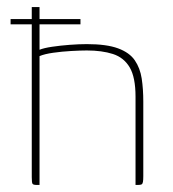

<svg xmlns="http://www.w3.org/2000/svg" viewBox="-20 -524 489 544"><path d="M84 0Q74 0 72 -3.5Q70 -7 70 -22V-504H92V-383Q104 -388 127.5 -391.5Q151 -395 177.5 -397Q204 -399 226 -399Q282 -399 314.5 -387Q347 -375 362 -353Q377 -331 381.5 -301.5Q386 -272 386 -236V-25Q386 -14 385 -8.5Q384 -3 381 -1.5Q378 0 371 0H364V-250Q364 -305 347.5 -333Q331 -361 300 -371Q269 -381 226 -381Q208 -381 181.5 -379.5Q155 -378 130.5 -374.5Q106 -371 92 -365V0ZM10 -470H208V-455H10Z"/></svg>

Font: Genos Thin
Style: Regular
Weight: 100
Designer: Robert E. Leuschke
Foundry: Robert E. Leuschke
Version: Version 1.010